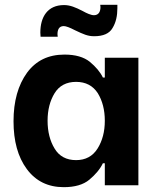

<svg xmlns="http://www.w3.org/2000/svg" viewBox="-20 -767 657 795"><path d="M148 -615H219C219 -618 218 -622 218 -625C218 -642 223 -659 244 -659C253 -659 269 -653 290 -642C326 -625 343 -617 370 -617C407 -617 433 -628 446 -651C460 -674 466 -701 466 -733C466 -738 466 -742 466 -747H395C395 -744 396 -741 396 -738C396 -721 390 -704 369 -704C357 -704 339 -712 323 -721C292 -737 270 -746 245 -746C177 -746 147 -697 147 -632ZM244 8C289 8 325 -2 350 -23C375 -44 394 -66 406 -91H414V0H553V-528H414V-446H406C395 -469 377 -490 352 -511C327 -531 292 -541 247 -541C180 -541 129 -516 92 -466C55 -415 36 -348 36 -265C36 -183 54 -117 91 -67C128 -17 179 8 244 8ZM295 -104C255 -104 225 -120 206 -152C187 -183 177 -222 177 -267C177 -312 187 -350 206 -381C225 -412 255 -428 295 -428C335 -428 365 -412 385 -381C404 -350 414 -312 414 -267C414 -222 404 -184 384 -152C364 -120 334 -104 295 -104Z"/></svg>

Font: Be Vietnam
Style: Bold
Weight: 700
Designer: Gabriel Lam
Foundry: TypeRant
Version: Version 4.000